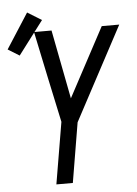

<svg xmlns="http://www.w3.org/2000/svg" viewBox="-79 -875 656 918"><g transform="rotate(-5 249.0 -415.5)"><path d="M154 0 204 -296 158 -511 111 -735H195L259 -404L436 -735H520L281 -287L233 0ZM33 -629 -22 -663 86 -831 154 -789Z"/></g></svg>

Font: Iosevka SS04 Oblique
Style: Regular
Weight: 400
Italic angle: -9°
Monospace: yes
Designer: Belleve Invis
Foundry: Belleve Invis
Version: Version 19.0.0; ttfautohint (v1.8.4)